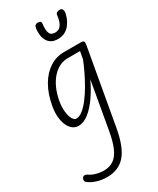

<svg xmlns="http://www.w3.org/2000/svg" viewBox="-307 -861 1131 1373"><g transform="rotate(-30 258.5 -175.0)"><path d="M144 428.5Q99 428.5 59.8 416Q20.5 403.5 -6 382.5Q-14.5 375.5 -15 364.2Q-15.5 353 -6.5 342.5Q-1 335.5 9.2 335.8Q19.5 336 30.5 343Q51 358.5 83 367.5Q115 376.5 146.5 376.5Q196 376.5 229.2 352.2Q262.5 328 284 278Q305.5 228 319 151L387.5 -238Q355 -169 315.8 -113Q276.5 -57 234 -24Q191.5 9 149 9Q114.5 9 89.5 -18.5Q64.5 -46 54.8 -95.8Q45 -145.5 57 -212Q73.5 -301.5 111.2 -366Q149 -430.5 202.8 -465.5Q256.5 -500.5 320.5 -500.5H460.5Q479.5 -500.5 484.5 -493Q489.5 -485.5 486.5 -468.5L376 154Q350 301.5 294.5 365Q239 428.5 144 428.5ZM161.5 -44Q187 -44 215 -66.2Q243 -88.5 271.5 -125.5Q300 -162.5 326.2 -207.8Q352.5 -253 375 -299.8Q397.5 -346.5 413.5 -387L425 -449.5H325Q249.5 -449.5 193.8 -385.8Q138 -322 118 -214.5Q110 -165.5 114.5 -126.8Q119 -88 132 -66Q145 -44 161.5 -44ZM333 -602.5Q297.5 -602.5 276.2 -616.5Q255 -630.5 244.8 -652.5Q234.5 -674.5 232.5 -698.8Q230.5 -723 233 -743.5Q235.5 -763.5 243.5 -770.2Q251.5 -777 262.5 -777Q277 -777 284.5 -772.2Q292 -767.5 290 -753Q284.5 -702 292.5 -681.2Q300.5 -660.5 314.5 -656.5Q328.5 -652.5 340 -652.5Q352.5 -652.5 367 -659.2Q381.5 -666 393.8 -687.2Q406 -708.5 411 -752Q413 -767.5 423.2 -772.8Q433.5 -778 445.5 -778Q463 -778 468 -766.2Q473 -754.5 471 -740Q469 -726 461 -703Q453 -680 437 -657Q421 -634 395.5 -618.2Q370 -602.5 333 -602.5Z"/></g></svg>

Font: Edu AU VIC WA NT Hand
Style: Regular
Weight: 400
Designer: Tina and Corey Anderson, Eben Sorkin, Mirko Velimirovic
Foundry: Google for Education
Version: Version 1.001